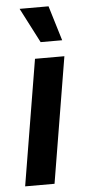

<svg xmlns="http://www.w3.org/2000/svg" viewBox="-54 -788 363 820"><g transform="rotate(-5 127.5 -378.5)"><path d="M20 0 109.4 -539.1H235.4L146 0ZM139.6 -607.9 62.5 -757.3H186.5L231.9 -607.9Z"/></g></svg>

Font: Inter 18pt SemiBold
Style: Italic
Weight: 600
Italic angle: -9.3988°
Designer: Rasmus Andersson
Foundry: rsms
Version: Version 4.001;git-66647c0bb